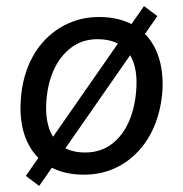

<svg xmlns="http://www.w3.org/2000/svg" viewBox="-20 -566 602 632"><path d="M256 9Q187 9 139 -20.5Q91 -50 67.5 -104Q44 -158 48 -230Q51 -292 71 -343.5Q91 -395 125.5 -432Q160 -469 206 -489.5Q252 -510 306 -510Q375 -510 423 -481Q471 -452 494.5 -398.5Q518 -345 515 -272Q511 -210 491 -158.5Q471 -107 436.5 -69.5Q402 -32 356.5 -11.5Q311 9 256 9ZM260 -64Q311 -64 348 -92Q385 -120 405.5 -168.5Q426 -217 429 -279Q433 -354 400.5 -395.5Q368 -437 301 -437Q251 -437 214 -409Q177 -381 156 -333.5Q135 -286 132 -223Q129 -147 162 -105.5Q195 -64 260 -64ZM109 46 65 13 454 -546 498 -513Z"/></svg>

Font: Nunitoga
Style: Medium Italic
Weight: 500
Italic angle: -9°
Designer: Vernon Adams
Foundry: Vernon Adams
Version: Version 1.0